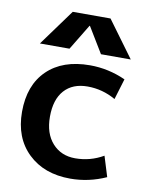

<svg xmlns="http://www.w3.org/2000/svg" viewBox="-86 -827 712 901"><g transform="rotate(10 270.0 -376.5)"><path d="M276 -712 202 -590H61L187 -763H367L494 -590H352L278 -712ZM451 -124 481 -27Q399 10 311 10Q186 10 110 -63Q34 -136 34 -260Q34 -387 107.5 -458.5Q181 -530 311 -530Q399 -530 481 -493L451 -394Q388 -430 317 -430Q246 -430 206.5 -386Q167 -342 167 -260Q167 -180 208.5 -134Q250 -88 317 -88Q389 -88 451 -124Z"/></g></svg>

Font: Mplus 1p Bold
Style: Bold
Weight: 700
Version: Version 1.061